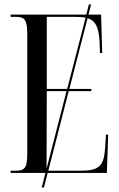

<svg xmlns="http://www.w3.org/2000/svg" viewBox="-20 -780 538 866"><path d="M28 0H185L168 66H178L195 0H462L468 -173H458L454 -110C448 -31 427 -10 344 -10H198L290 -369H392V-379H293L375 -698C412 -686 425 -657 429 -593L431 -541H441L436 -714H379L391 -760H381L369 -714H28V-704H49C90 -704 103 -694 103 -626V-86C103 -19 89 -10 49 -10H28ZM191 -379V-704H316C336 -704 352 -703 366 -700L283 -379ZM191 -369H280L190 -19Z"/></svg>

Font: Noto Serif Display ExtraCondensed
Style: Regular
Weight: 400
Width: 2
Designer: Monotype Design Team
Foundry: Monotype Imaging Inc.
Version: Version 2.009